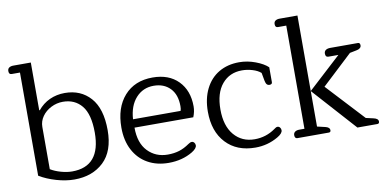

<svg xmlns="http://www.w3.org/2000/svg" viewBox="-70 -914 2281 1129"><g transform="rotate(-10 1071.0 -349.0)"><path d="M87 -47V-663H37Q21 -663 21 -683Q21 -697 30.5 -703.5Q40 -710 56 -710H160V-426L163 -424Q193 -461 234.5 -480Q276 -499 325 -499Q420 -499 478 -434Q536 -369 536 -240Q536 -115 469 -51.5Q402 12 294 12Q243 12 186.5 -4.5Q130 -21 87 -47ZM459 -239Q459 -349 417.5 -399.5Q376 -450 305 -450Q268 -450 234.5 -433Q201 -416 181 -387.5Q161 -359 161 -325V-73Q187 -57 222.5 -47Q258 -37 289 -37Q459 -37 459 -239Z M618 -240Q618 -359 680 -429Q742 -499 849 -499Q946 -499 1002 -442Q1058 -385 1058 -290Q1058 -259 1045 -227H694Q694 -135 741 -86Q788 -37 860 -37Q898 -37 928.5 -46.5Q959 -56 989 -77Q991 -78 997.5 -82Q1004 -86 1010 -86Q1019 -86 1025 -79Q1031 -72 1031 -62Q1031 -44 1000 -25Q938 12 857 12Q786 12 732 -18.5Q678 -49 648 -106Q618 -163 618 -240ZM978 -277Q982 -286 982 -305Q982 -374 945 -412Q908 -450 847 -450Q783 -450 741 -403.5Q699 -357 694 -277Z M1135 -244Q1135 -322 1164 -380Q1193 -438 1245 -468.5Q1297 -499 1366 -499Q1415 -499 1463 -481Q1511 -463 1536 -439V-350Q1536 -344 1532 -340.5Q1528 -337 1520 -337Q1510 -337 1504 -343.5Q1498 -350 1495 -365L1486 -414Q1468 -430 1437 -439.5Q1406 -449 1374 -449Q1300 -449 1255 -395.5Q1210 -342 1210 -244Q1210 -146 1256.5 -91.5Q1303 -37 1379 -37Q1447 -37 1502 -76Q1504 -77 1510 -81.5Q1516 -86 1522 -86Q1531 -86 1537 -79Q1543 -72 1543 -62Q1543 -43 1510 -24Q1448 12 1375 12Q1264 12 1199.5 -57Q1135 -126 1135 -244Z M1611 -20Q1611 -33 1620.5 -40Q1630 -47 1646 -47H1677V-663H1627Q1611 -663 1611 -683Q1611 -697 1620.5 -703.5Q1630 -710 1646 -710H1752V-47L1799 -36Q1826 -30 1826 -12Q1826 0 1814 0H1627Q1611 0 1611 -20ZM1752 -259 1949 -440H1889Q1872 -440 1872 -461Q1872 -475 1882 -482Q1892 -489 1909 -489H2074Q2087 -489 2087 -473Q2087 -463 2079 -456.5Q2071 -450 2058 -448L2018 -440L1836 -270L2043 -47L2087 -37Q2116 -31 2116 -13Q2116 0 2104 0H1985Z"/></g></svg>

Font: Maitree
Style: Regular
Weight: 400
Designer: CadsonDemak Team
Foundry: CadsonDemak
Version: Version 1.000